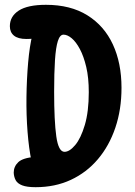

<svg xmlns="http://www.w3.org/2000/svg" viewBox="-20 -755 563 798"><path d="M128 23Q92 23 72.5 15.5Q53 8 45.5 -5.5Q38 -19 37 -37Q37 -63 56 -81Q75 -99 126 -103L111 -85Q100 -137 94.5 -207Q89 -277 90 -352Q91 -427 97 -495.5Q103 -564 115 -612L201 -615Q182 -606 151.5 -599.5Q121 -593 90 -593Q55 -593 38 -607Q21 -621 21 -646Q21 -687 58 -711Q95 -735 171 -735Q273 -735 343 -691.5Q413 -648 449 -570.5Q485 -493 485 -390Q485 -300 459.5 -224.5Q434 -149 387 -93.5Q340 -38 274.5 -7.5Q209 23 128 23ZM248 -124Q269 -124 292.5 -152Q316 -180 332.5 -235.5Q349 -291 349 -372Q349 -432 338.5 -476.5Q328 -521 312 -551Q296 -581 278 -596Q260 -611 244 -611Q229 -611 220.5 -584.5Q212 -558 208.5 -505Q205 -452 205 -373Q205 -252 214 -188Q223 -124 248 -124Z"/></svg>

Font: DynaPuff Condensed
Style: Regular
Weight: 400
Width: 3
Designer: Toshi Omagari, Jennifer Daniel
Foundry: Google Fonts
Version: Version 2.000